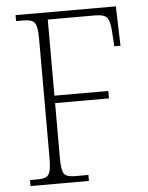

<svg xmlns="http://www.w3.org/2000/svg" viewBox="-52 -757 617 799"><g transform="rotate(-5 256.5 -357.0)"><path d="M43 0V-25H72Q96 -25 109 -30.5Q122 -36 127 -54Q132 -72 132 -108V-606Q132 -642 127 -660Q122 -678 109 -683.5Q96 -689 72 -689H43V-714H462L467 -549H441L437 -612Q435 -652 423.5 -668Q412 -684 372 -684H175V-366H400V-335H175V-109Q175 -72 179.5 -54Q184 -36 197 -30.5Q210 -25 235 -25H287V0Z"/></g></svg>

Font: Noto Serif Armenian SemiCondensed ExtraLight
Style: Regular
Weight: 200
Width: 4
Designer: Monotype Design Team
Foundry: Monotype Imaging Inc.
Version: Version 2.008; ttfautohint (v1.8.4.7-5d5b)